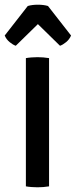

<svg xmlns="http://www.w3.org/2000/svg" viewBox="-21 -792 322 816"><path d="M89 -545Q99.5 -547 113.8 -548Q128 -549 138.5 -549Q150 -549 163 -548Q176 -547 187.5 -545V0Q176 2 163 3Q150 4 138.5 4Q128 4 113.8 3Q99.5 2 89 0ZM183 -766.5 281 -641Q274 -624.5 260 -613Q246 -601.5 234 -597.5L140 -689.5L46 -597.5Q34 -601.5 20 -613Q6 -624.5 -1 -641L97 -766.5Q115.5 -772 140 -772Q164.5 -772 183 -766.5Z"/></svg>

Font: Signika Negative SC
Style: Regular
Weight: 400
Designer: Anna Giedryś
Foundry: Anna Giedryś
Version: Version 2.000; ttfautohint (v1.8.3) -l 8 -r 50 -G 200 -x 9 -